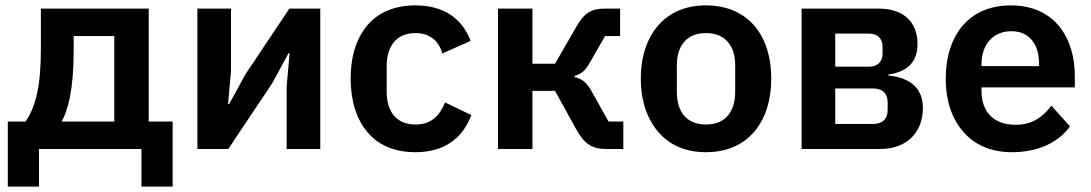

<svg xmlns="http://www.w3.org/2000/svg" viewBox="-20 -554 4056 714"><path d="M9 -102H75C114 -158 132 -238 132 -373V-522H533V-102H622V140H506V0H125V140H9ZM405 -102V-420H254V-367C254 -224 234 -146 209 -102Z M714 -522H839V-289L828 -167H832L893 -278L1056 -522H1171V0H1046V-233L1057 -356H1053L992 -244L829 0H714Z M1525 12C1448 12 1387 -14 1347 -62C1306 -110 1284 -178 1284 -262C1284 -346 1306 -413 1347 -461C1387 -508 1448 -534 1525 -534C1630 -534 1699 -485 1730 -402L1625 -355C1613 -399 1581 -431 1525 -431C1453 -431 1418 -381 1418 -308V-213C1418 -140 1453 -91 1525 -91C1586 -91 1616 -126 1635 -173L1733 -126C1698 -34 1626 12 1525 12Z M1832 -522H1960V-317H2044L2123 -454C2152 -505 2178 -522 2229 -522H2286V-420H2230L2175 -324C2156 -289 2141 -279 2117 -272V-267C2141 -262 2159 -251 2178 -218L2243 -102H2298V0H2233C2182 0 2153 -19 2124 -71L2044 -216H1960V0H1832Z M2605 12C2530 12 2471 -14 2429 -62C2387 -110 2363 -178 2363 -262C2363 -346 2387 -413 2429 -461C2471 -508 2530 -534 2605 -534C2680 -534 2741 -508 2783 -461C2825 -413 2848 -346 2848 -262C2848 -178 2825 -110 2783 -62C2741 -14 2680 12 2605 12ZM2605 -91C2673 -91 2714 -133 2714 -213V-310C2714 -389 2673 -431 2605 -431C2538 -431 2497 -389 2497 -310V-213C2497 -133 2538 -91 2605 -91Z M2961 -522H3248C3341 -522 3392 -471 3392 -391C3392 -325 3356 -287 3284 -277V-273C3369 -265 3412 -222 3412 -153C3412 -62 3353 0 3253 0H2961ZM3227 -93C3262 -93 3281 -112 3281 -145V-173C3281 -206 3262 -225 3227 -225H3086V-93ZM3212 -306C3243 -306 3262 -324 3262 -355V-380C3262 -411 3243 -429 3212 -429H3086V-306Z M3743 12C3666 12 3605 -15 3563 -63C3521 -110 3497 -178 3497 -262C3497 -345 3520 -412 3561 -460C3602 -507 3663 -534 3739 -534C3820 -534 3880 -504 3919 -456C3958 -408 3977 -343 3977 -271V-229H3630V-216C3630 -140 3673 -90 3757 -90C3821 -90 3858 -120 3890 -161L3959 -84C3916 -24 3840 12 3743 12ZM3741 -438C3673 -438 3630 -388 3630 -316V-308H3844V-317C3844 -389 3808 -438 3741 -438Z"/></svg>

Font: Plexus Sans SemiBold
Style: Regular
Weight: 600
Version: Version 2.001;PS 002.001;hotconv 1.0.70;makeotf.lib2.5.58329